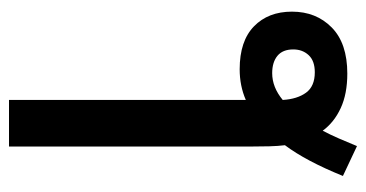

<svg xmlns="http://www.w3.org/2000/svg" viewBox="-218 -582 832 437"><g transform="rotate(-90 198.5 -364.0)"><path d="M16 0Q50 -84 86 -132Q84 -148 83.5 -167.5Q83 -187 83 -209V-760H189V-221Q221 -235 259 -235Q323 -235 356.5 -202.5Q390 -170 390 -116Q390 -61 354 -25.5Q318 10 249 10Q203 10 170.5 -5Q138 -20 119 -46Q110 -29 101.5 -9.5Q93 10 84 32ZM252 -64Q278 -64 291 -78Q304 -92 304 -113Q304 -137 289.5 -149Q275 -161 250 -161Q218 -161 189 -137Q191 -104 205.5 -84Q220 -64 252 -64Z"/></g></svg>

Font: Noto Sans Medium
Style: Regular
Weight: 500
Designer: Monotype Design Team
Foundry: Monotype Imaging Inc.
Version: Version 2.007